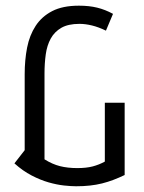

<svg xmlns="http://www.w3.org/2000/svg" viewBox="-20 -646 508 676"><path d="M248 9.8Q230.5 9.8 205.3 7.1Q180.2 4.4 151.1 -3.9Q122.1 -12.2 91.1 -28.3Q60.1 -44.4 30.8 -70.8L66.9 -117.2V-384.8Q66.9 -434.6 75.4 -478.3Q84 -522 105.5 -554.9Q127 -587.9 163.8 -606.9Q200.7 -626 257.8 -626Q293.9 -626 322 -619.1Q350.1 -612.3 377.9 -597.2L353 -538.1Q326.7 -550.8 303.5 -556.4Q280.3 -562 259.8 -562Q220.2 -562 196 -548.1Q171.9 -534.2 158.7 -510.3Q145.5 -486.3 141.1 -454.6Q136.7 -422.9 136.7 -387.2V-85Q164.1 -67.9 191.2 -61Q218.3 -54.2 252 -54.2Q284.2 -54.2 306.4 -60.1Q328.6 -65.9 349.1 -77.1V-284.2H418.9V-29.8Q398.4 -20 379.2 -12.7Q359.9 -5.4 339.4 -0.2Q318.8 4.9 296.6 7.3Q274.4 9.8 248 9.8Z"/></svg>

Font: Aubrey
Style: Regular
Weight: 400
Designer: Gayaneh Bagdasaryan | Cyreal.org
Foundry: Gayaneh Bagdasaryan | Cyreal.org
Version: Version 1.000